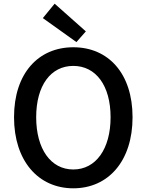

<svg xmlns="http://www.w3.org/2000/svg" viewBox="-20 -1006 794 1040"><path d="M377 14C567 14 698 -134 698 -371C698 -608 567 -750 377 -750C188 -750 56 -609 56 -371C56 -134 188 14 377 14ZM377 -88C255 -88 176 -199 176 -371C176 -543 255 -649 377 -649C499 -649 579 -543 579 -371C579 -199 499 -88 377 -88ZM394 -778 445 -836 276 -986 212 -908Z"/></svg>

Font: Noto Sans CJK SC Medium
Style: Regular
Weight: 500
Designer: Ryoko NISHIZUKA 西塚涼子 (kana, bopomofo & ideographs); Paul D. Hunt (Latin, Greek & Cyrillic); Sandoll Communications 산돌커뮤니
Foundry: Adobe
Version: Version 2.004;hotconv 1.0.118;makeotfexe 2.5.65603